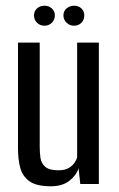

<svg xmlns="http://www.w3.org/2000/svg" viewBox="-20 -644 415 672"><path d="M158 8Q107 8 82.5 -10Q58 -28 50.5 -58Q43 -88 43 -123V-495H119V-131Q119 -111 121.5 -92Q124 -73 138 -60.5Q152 -48 184 -48Q207 -48 220.5 -56Q234 -64 241 -74.5Q248 -85 250 -94V-495H326V0H261L255 -55Q247 -30 222.5 -11Q198 8 158 8ZM136 -554Q120 -554 109.5 -564.5Q99 -575 99 -590Q99 -605 109.5 -614.5Q120 -624 136 -624Q151 -624 161.5 -614.5Q172 -605 172 -590Q172 -575 161.5 -564.5Q151 -554 136 -554ZM239 -554Q224 -554 213 -564.5Q202 -575 202 -590Q202 -605 213 -614.5Q224 -624 239 -624Q255 -624 265 -614.5Q275 -605 275 -590Q275 -575 265 -564.5Q255 -554 239 -554Z"/></svg>

Font: Alumni Sans Medium
Style: Regular
Weight: 500
Designer: Robert E. Leuschke
Foundry: Robert E. Leuschke
Version: Version 1.018